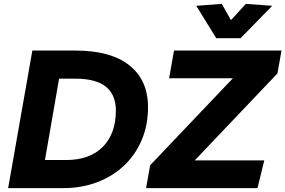

<svg xmlns="http://www.w3.org/2000/svg" viewBox="-20 -971 1473 991"><path d="M22 0 147 -710H370Q552 -710 648 -633.5Q744 -557 744 -418Q744 -325 711.5 -248.5Q679 -172 620.5 -116.5Q562 -61 481.5 -30.5Q401 0 305 0ZM212 -145H320Q444 -145 511 -213.5Q578 -282 578 -400Q578 -482 526.5 -523.5Q475 -565 367 -565H285ZM734 0 755 -118 1182 -567H853L878 -710H1433L1412 -592L985 -143H1344L1309 0ZM1096 -774 993 -941 1125 -951 1172 -867 1249 -951 1385 -941 1222 -774Z"/></svg>

Font: Livvic
Style: Bold Italic
Weight: 700
Italic angle: -10°
Designer: Jacques Le Bailly, Baron von Fonthausen
Version: Version 1.001; ttfautohint (v1.8.2)